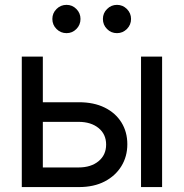

<svg xmlns="http://www.w3.org/2000/svg" viewBox="-20 -759 746 779"><path d="M141.6 -344.2H300.3Q360.8 -344.2 404.8 -322.5Q448.7 -300.8 472.7 -262.2Q496.6 -223.6 496.6 -173.8Q496.6 -124 472.4 -84.7Q448.2 -45.4 404.5 -22.7Q360.8 0 300.3 0H68.4V-529.3H153.8V-79.6H298.8Q349.1 -79.6 379.9 -105Q410.6 -130.4 410.6 -172.4Q410.6 -214.4 379.9 -239.5Q349.1 -264.6 298.8 -264.6H141.6ZM552.2 0V-529.3H637.7V0ZM454.6 -624.5Q430.7 -624.5 414.1 -641.4Q397.5 -658.2 397.5 -682.1Q397.5 -705.6 414.3 -722.4Q431.2 -739.3 454.6 -739.3Q478 -739.3 494.9 -722.4Q511.7 -705.6 511.7 -682.1Q511.7 -658.2 494.9 -641.4Q478 -624.5 454.6 -624.5ZM250 -624.5Q226.1 -624.5 209.2 -641.4Q192.4 -658.2 192.4 -682.1Q192.4 -705.6 209.2 -722.4Q226.1 -739.3 250 -739.3Q273.4 -739.3 290 -722.4Q306.6 -705.6 306.6 -682.1Q306.6 -658.2 290 -641.4Q273.4 -624.5 250 -624.5Z"/></svg>

Font: Inter 24pt
Style: Regular
Weight: 400
Designer: Rasmus Andersson
Foundry: rsms
Version: Version 4.001;git-66647c0bb